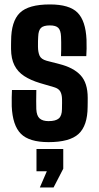

<svg xmlns="http://www.w3.org/2000/svg" viewBox="-20 -629 443 862"><path d="M197.9 9.1Q111 9.1 73.7 -28.5Q36.4 -66 32.7 -152Q32.2 -169.5 32.6 -192Q33 -214.6 33.7 -224.9H143.1Q142.5 -197.8 142.5 -175.6Q142.5 -153.3 143 -139.1Q144.4 -109.2 158 -97.2Q171.6 -85.2 197.9 -85.2Q229.9 -85.2 243.9 -97.2Q258 -109.2 258.2 -139.1Q258.4 -152.2 258.4 -157Q258.5 -161.8 258.6 -166.3Q258.6 -170.8 258.5 -183.1Q258.2 -204.8 250.7 -218.2Q243.1 -231.6 223.1 -237.4L159.4 -256.1Q117.6 -268.7 88.7 -287.5Q59.8 -306.3 44.9 -335.7Q30 -365 29.6 -409Q29.5 -418.8 29.6 -427.6Q29.7 -436.5 29.9 -445.5Q30.1 -533.2 69 -571.2Q107.8 -609.1 203.9 -609.1Q291.7 -609.1 328.1 -572.3Q364.6 -535.6 368.4 -451.1Q369.1 -433.7 368.8 -410.7Q368.4 -387.7 367.4 -377H253.9Q254.5 -388.3 254.7 -405.7Q254.9 -423.1 254.7 -439.7Q254.5 -456.3 254 -464.9Q252.8 -492.4 241.9 -503.6Q231.1 -514.9 203.9 -514.9Q175.2 -514.9 163.8 -503.6Q152.5 -492.4 151.5 -464.9Q151 -451.9 150.6 -444.7Q150.3 -437.4 150.5 -419.4Q150.7 -395.2 157.6 -379.2Q164.5 -363.2 189.4 -356.2L246.1 -341.6Q309.5 -325.8 341.6 -291.3Q373.8 -256.9 373.8 -189.5Q373.8 -180.1 373.7 -169.3Q373.6 -158.6 373.4 -148.8Q372.9 -64.5 332.7 -27.7Q292.6 9.1 197.9 9.1ZM158.9 212.6 190.2 140H143.8V40H264V128.4L220.5 212.6Z"/></svg>

Font: Big Shoulders Thin
Style: Regular
Weight: 100
Designer: Patric King
Foundry: XO Type Co
Version: Version 2.002